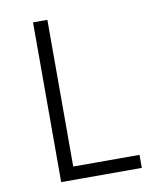

<svg xmlns="http://www.w3.org/2000/svg" viewBox="-83 -803 741 870"><g transform="rotate(-10 288.0 -367.5)"><path d="M128 0H499V-60H194V-735H128Z"/></g></svg>

Font: Iosevka Sparkle Light
Style: Regular
Weight: 300
Designer: Belleve Invis
Foundry: Belleve Invis
Version: Version 4.5.0; ttfautohint (v1.8.3)